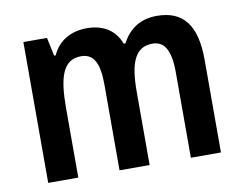

<svg xmlns="http://www.w3.org/2000/svg" viewBox="-65 -641 924 729"><g transform="rotate(-10 397.0 -276.5)"><path d="M581 -553C519 -553 474 -525 446 -471H439C421 -520 379 -553 311 -553C249 -553 201 -525 177 -472H171L156 -543H65V0H181V-267C181 -385 200 -452 271 -452C318 -452 340 -416 340 -331V0H456V-283C456 -395 480 -452 546 -452C592 -452 615 -415 615 -330V0H731V-358C731 -491 682 -553 581 -553Z"/></g></svg>

Font: Noto Sans Lao UI Cond SemBd
Style: Regular
Weight: 600
Width: 3
Designer: Monotype Design Team
Foundry: Monotype Imaging Inc.
Version: Version 2.000